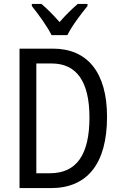

<svg xmlns="http://www.w3.org/2000/svg" viewBox="-20 -963 620 983"><path d="M244 -783H325C347 -829 395 -892 428 -932V-943H378C343 -912 319 -889 285 -850C254 -885 220 -920 192 -943H143V-932C178 -888 222 -828 244 -783ZM528 -365C528 -593 427 -714 251 -714H80V0H241C426 0 528 -124 528 -365ZM438 -362C438 -172 373 -76 235 -76H166V-638H245C370 -638 438 -548 438 -362Z"/></svg>

Font: Noto Sans Bengali Condensed
Style: Regular
Weight: 400
Width: 3
Designer: Jelle Bosma - Monotype Design Team
Foundry: Monotype Imaging Inc.
Version: Version 2.003